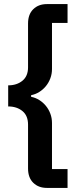

<svg xmlns="http://www.w3.org/2000/svg" viewBox="-20 -780 403 938"><path d="M209 138Q168 138 142.5 113Q117 88 117 43V-171Q117 -215 89.5 -237.5Q62 -260 20 -260V-363Q62 -363 89.5 -385.5Q117 -408 117 -451V-665Q117 -710 142.5 -735Q168 -760 209 -760H310V-668H234V-443Q234 -419 226 -397.5Q218 -376 204 -359Q190 -342 171.5 -330.5Q153 -319 132 -315V-307Q153 -303 171.5 -291.5Q190 -280 204 -263Q218 -246 226 -224.5Q234 -203 234 -179V46H310V138Z"/></svg>

Font: IBM Plex Sans Thai Looped SemiBold
Style: Regular
Weight: 600
Designer: Mike Abbink, Paul van der Laan, Pieter van Rosmalen, Ben Mitchell, Mark Frömberg
Foundry: Bold Monday
Version: Version 1.1